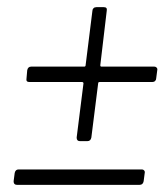

<svg xmlns="http://www.w3.org/2000/svg" viewBox="-20 -548 469 536"><path d="M419 -352 416 -329Q416 -325 413 -322Q410 -319 405 -319H258Q254 -319 254 -315L235 -164Q233 -154 224 -154H203Q194 -154 194 -164L213 -315Q213 -319 209 -319H62Q52 -319 54 -329L56 -352Q58 -362 67 -362H215Q219 -362 219 -366L238 -518Q238 -522 241 -525Q244 -528 249 -528H270Q280 -528 278 -518L260 -366Q260 -362 263 -362H411Q415 -362 417.5 -359Q420 -356 419 -352ZM18 -42 21 -65Q23 -75 32 -75H375Q380 -75 382.5 -72Q385 -69 384 -65L381 -42Q379 -32 370 -32H27Q18 -32 18 -42Z"/></svg>

Font: Barlow Condensed Light
Style: Italic
Weight: 300
Width: 3
Italic angle: -7°
Designer: Jeremy Tribby
Foundry: Tribby Type
Version: Version 1.408